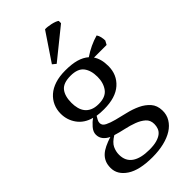

<svg xmlns="http://www.w3.org/2000/svg" viewBox="-296 -842 1129 1129"><g transform="rotate(-45 269.0 -277.5)"><path d="M30 0ZM247 -512Q301 -512 338 -501.5Q375 -491 400 -469Q459 -509 523 -527Q531 -516 534.5 -500Q538 -484 538 -470L525 -446H420Q445 -410 445 -351Q445 -279 394.5 -234Q344 -189 247 -189Q228 -189 216 -190Q204 -191 189 -193Q184 -184 177.5 -173Q171 -162 171 -150Q171 -130 194 -118.5Q217 -107 251.5 -98Q286 -89 326.5 -79.5Q367 -70 402 -53.5Q437 -37 460.5 -10.5Q484 16 485 58Q486 94 468.5 123Q451 152 420 171.5Q389 191 345.5 201.5Q302 212 250 212Q141 212 85.5 175Q30 138 30 82Q30 55 38.5 35Q47 15 63 0Q79 -15 103 -26.5Q127 -38 158 -48Q136 -58 121.5 -75.5Q107 -93 107 -118Q107 -141 126.5 -163.5Q146 -186 166 -199Q109 -214 78.5 -256Q48 -298 48 -351Q48 -385 61 -414.5Q74 -444 99 -466Q124 -488 161 -500Q198 -512 247 -512ZM395 81Q395 49 373.5 30Q352 11 320 -1Q288 -13 251 -21Q214 -29 182 -39Q144 -16 132 9.5Q120 35 120 62Q120 115 158 141.5Q196 168 268 168Q305 168 329.5 161Q354 154 368.5 142.5Q383 131 389 115Q395 99 395 81ZM138 -351Q138 -327 143.5 -305.5Q149 -284 161.5 -268Q174 -252 195 -242.5Q216 -233 247 -233Q305 -233 330 -267Q355 -301 355 -351Q355 -405 330.5 -436.5Q306 -468 247 -468Q186 -468 162 -437.5Q138 -407 138 -351ZM334 -767Q342 -768 355 -766.5Q368 -765 382 -762Q396 -759 408 -754.5Q420 -750 426 -745V-726L239 -575L217 -593Z"/></g></svg>

Font: PT Serif
Style: Regular
Weight: 400
Designer: A.Korolkova, O.Umpeleva, V.Yefimov
Foundry: ParaType Ltd
Version: Version 1.000W OFL; ttfautohint (v1.6)